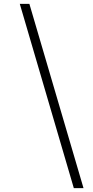

<svg xmlns="http://www.w3.org/2000/svg" viewBox="-20 -803 486 1000"><path d="M364.5 177 83 -783H133L415 177Z"/></svg>

Font: Merriweather 120pt
Style: Bold Italic
Weight: 700
Italic angle: -7.8°
Version: Version 2.101